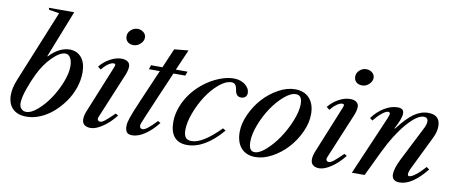

<svg xmlns="http://www.w3.org/2000/svg" viewBox="-70 -1121 3417 1433"><g transform="rotate(10 1638.0 -405.0)"><path d="M205.1 -805.2 201.2 -819.8H393.1L252 -461.9H256.8Q290.5 -499 330.3 -519.5Q370.1 -540 408.2 -540Q465.3 -540 498.8 -499.8Q532.2 -459.5 532.2 -386.2Q532.2 -329.6 512.5 -271.2Q492.7 -212.9 457.8 -163.3Q422.9 -113.8 378.4 -74.5Q334 -35.2 281.2 -12.7Q228.5 9.8 176.8 9.8Q107.9 9.8 71 -27.3Q34.2 -64.5 34.2 -130.9Q34.2 -183.6 61 -249L283.2 -793ZM189 -310.1Q162.1 -255.4 139.2 -189.2Q116.2 -123 116.2 -82Q116.2 -56.2 130.9 -40.5Q145.5 -24.9 168.9 -24.9Q205.6 -24.9 252.9 -65.7Q300.3 -106.4 340.1 -165Q379.9 -223.6 407.5 -293.2Q435.1 -362.8 435.1 -416Q435.1 -456.1 420.9 -480.5Q406.7 -504.9 382.8 -504.9Q341.3 -504.9 284.4 -448Q227.5 -391.1 189 -310.1Z M881.8 -779.8Q907.7 -779.8 926.8 -763.9Q945.8 -748 945.8 -725.1Q945.8 -698.2 922.6 -676.5Q899.4 -654.8 870.6 -654.8Q842.3 -654.8 825.4 -670.4Q808.6 -686 808.6 -711.9Q808.6 -739.3 830.8 -759.5Q853 -779.8 881.8 -779.8ZM801.8 -540Q831.1 -540 848.9 -527.3Q866.7 -514.6 866.7 -491.2Q866.7 -464.4 850.6 -424.8L707.5 -81.1Q704.6 -73.7 704.6 -67.9Q704.6 -59.6 710 -54.2Q715.3 -48.8 724.6 -48.8Q738.8 -48.8 759.8 -64.9Q780.8 -81.1 829.6 -128.9L849.6 -117.2Q804.2 -59.1 752.4 -24.7Q700.7 9.8 662.6 9.8Q632.3 9.8 615 -4.2Q597.7 -18.1 597.7 -45.9Q597.7 -76.2 612.8 -110.8L757.8 -466.8Q762.7 -477.5 762.7 -485.8Q762.7 -495.1 749.5 -495.1Q731.4 -495.1 707.8 -478.3Q684.1 -461.4 661.6 -433.1L638.7 -451.2Q671.9 -492.2 716.6 -516.1Q761.2 -540 801.8 -540Z M1015.6 -498 1026.4 -529.8H1112.8L1175.8 -676.8L1282.7 -687L1214.4 -529.8H1302.7L1291.5 -498H1201.7L1118.7 -305.2Q1031.7 -102.1 1027.3 -87.9Q1024.4 -79.1 1024.4 -73.2Q1024.4 -48.8 1046.4 -48.8Q1061 -48.8 1085 -67.4Q1108.9 -85.9 1150.4 -128.9L1170.4 -117.2Q1122.6 -56.6 1072 -23.4Q1021.5 9.8 977.5 9.8Q948.2 9.8 936.3 -4.9Q924.3 -19.5 924.3 -53.2Q924.3 -75.7 937.5 -115.2Q950.7 -154.8 993.7 -254.9L1098.6 -498Z M1640.6 -508.8Q1597.2 -508.8 1546.6 -466.1Q1496.1 -423.3 1456.1 -361.8Q1416 -300.3 1389.2 -227.8Q1362.3 -155.3 1362.3 -99.1Q1362.3 -61 1376 -43Q1389.6 -24.9 1421.4 -24.9Q1505.9 -24.9 1637.2 -159.2L1659.2 -146Q1526.4 9.8 1393.6 9.8Q1329.1 9.8 1296.1 -29.1Q1263.2 -67.9 1263.2 -143.1Q1264.2 -225.6 1308.1 -307.9Q1352.1 -390.1 1430.2 -451.2Q1483.4 -492.7 1543 -516.4Q1602.5 -540 1652.3 -540Q1703.6 -540 1738.5 -513.4Q1773.4 -486.8 1773.4 -449.2Q1773.4 -431.2 1761.2 -420.2Q1749 -409.2 1729.5 -409.2Q1690.4 -409.2 1683.6 -457Q1679.2 -484.9 1669.2 -496.8Q1659.2 -508.8 1640.6 -508.8Z M1912.1 9.8Q1841.3 9.8 1802.7 -33.9Q1764.2 -77.6 1764.2 -154.8Q1764.2 -219.7 1796.4 -289.8Q1828.6 -359.9 1878.2 -414.6Q1927.7 -469.2 1992.2 -504.6Q2056.6 -540 2117.2 -540Q2188 -540 2227.1 -496.3Q2266.1 -452.6 2266.1 -376Q2266.1 -310.1 2233.6 -240Q2201.2 -169.9 2151.1 -115.2Q2101.1 -60.5 2036.6 -25.4Q1972.2 9.8 1912.1 9.8ZM2128.9 -504.9Q2090.3 -504.9 2041.5 -462.9Q1992.7 -420.9 1951.9 -360.4Q1911.1 -299.8 1883.1 -227.3Q1855 -154.8 1855 -98.1Q1855 -61.5 1865.7 -43.2Q1876.5 -24.9 1899.9 -24.9Q1936 -24.9 1985.1 -68.8Q2034.2 -112.8 2076.2 -175Q2118.2 -237.3 2147.5 -310.3Q2176.8 -383.3 2176.8 -437Q2176.8 -471.2 2165.5 -488Q2154.3 -504.9 2128.9 -504.9Z M2614.7 -779.8Q2640.6 -779.8 2659.7 -763.9Q2678.7 -748 2678.7 -725.1Q2678.7 -698.2 2655.5 -676.5Q2632.3 -654.8 2603.5 -654.8Q2575.2 -654.8 2558.3 -670.4Q2541.5 -686 2541.5 -711.9Q2541.5 -739.3 2563.7 -759.5Q2585.9 -779.8 2614.7 -779.8ZM2534.7 -540Q2564 -540 2581.8 -527.3Q2599.6 -514.6 2599.6 -491.2Q2599.6 -464.4 2583.5 -424.8L2440.4 -81.1Q2437.5 -73.7 2437.5 -67.9Q2437.5 -59.6 2442.9 -54.2Q2448.2 -48.8 2457.5 -48.8Q2471.7 -48.8 2492.7 -64.9Q2513.7 -81.1 2562.5 -128.9L2582.5 -117.2Q2537.1 -59.1 2485.4 -24.7Q2433.6 9.8 2395.5 9.8Q2365.2 9.8 2347.9 -4.2Q2330.6 -18.1 2330.6 -45.9Q2330.6 -76.2 2345.7 -110.8L2490.7 -466.8Q2495.6 -477.5 2495.6 -485.8Q2495.6 -495.1 2482.4 -495.1Q2464.4 -495.1 2440.7 -478.3Q2417 -461.4 2394.5 -433.1L2371.6 -451.2Q2404.8 -492.2 2449.5 -516.1Q2494.1 -540 2534.7 -540Z M2893.6 -540Q2918.9 -540 2930.2 -530.5Q2941.4 -521 2941.4 -500Q2941.4 -462.4 2897.5 -381.8L2901.4 -379.9Q2965.8 -464.8 3018.3 -502Q3070.8 -539.1 3126.5 -539.1Q3217.3 -539.1 3217.3 -452.1Q3217.3 -409.7 3192.4 -359.9L3075.7 -121.1Q3055.7 -82 3055.7 -63Q3055.7 -48.8 3067.4 -48.8Q3084.5 -48.8 3115.5 -72.8Q3146.5 -96.7 3184.6 -139.2L3205.6 -124Q3099.1 9.8 3004.4 9.8Q2945.3 9.8 2945.3 -43Q2945.3 -85.9 2981.4 -158.2L3117.7 -426.8Q3130.4 -453.1 3130.4 -475.1Q3130.4 -489.3 3122.1 -497.1Q3113.8 -504.9 3098.6 -504.9Q3047.9 -504.9 2971.9 -416.5Q2896 -328.1 2831.5 -193.8L2738.3 0H2641.6L2833.5 -445.8Q2844.2 -472.7 2844.2 -480Q2844.2 -495.1 2830.6 -495.1Q2813.5 -495.1 2784.4 -471.9Q2755.4 -448.7 2724.6 -410.2L2704.6 -425.8Q2742.7 -478 2793.9 -509Q2845.2 -540 2893.6 -540Z"/></g></svg>

Font: Libre Caslon Text
Style: Italic
Weight: 400
Italic angle: -25°
Designer: Pablo Impallari, Rodrigo Fuenzalida
Foundry: Pablo Impallari, Rodrigo Fuenzalida
Version: Version 1.002